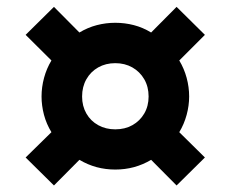

<svg xmlns="http://www.w3.org/2000/svg" viewBox="-20 -598 688 573"><path d="M141 -44.5 56.5 -128 133.5 -203.5Q118.5 -228 111.2 -255.5Q104 -283 104 -310Q104 -338 111.5 -365.8Q119 -393.5 133.5 -417.5L56.5 -494L141 -577.5L217 -501Q242 -516 269 -523Q296 -530 324 -530Q352.5 -530 379.5 -523Q406.5 -516 431 -501L507 -577.5L591.5 -494L515 -417.5Q529.5 -393.5 537 -365.8Q544.5 -338 544.5 -310Q544.5 -283 537 -255.2Q529.5 -227.5 515 -203.5L591.5 -128L507 -44.5L431 -121Q406.5 -106.5 379.8 -99.2Q353 -92 324 -92Q295 -92 268.2 -99.2Q241.5 -106.5 217 -121ZM324 -212Q353 -212 375.2 -224.5Q397.5 -237 410.5 -259.2Q423.5 -281.5 423.5 -310Q423.5 -339 410.5 -361.5Q397.5 -384 375 -396.8Q352.5 -409.5 324 -409.5Q295.5 -409.5 273 -396.8Q250.5 -384 237.8 -361.5Q225 -339 225 -310Q225 -281.5 237.8 -259.2Q250.5 -237 273 -224.5Q295.5 -212 324 -212Z"/></svg>

Font: Geologica Roman
Style: Bold
Weight: 700
Designer: Sindre Bremnes, Frode Helland
Foundry: Monokrom Skriftforlag AS
Version: Version 1.010;gftools[0.9.28]